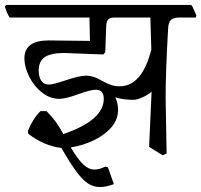

<svg xmlns="http://www.w3.org/2000/svg" viewBox="-40 -596 817 779"><path d="M754 -525H689Q664 -525 653.5 -515Q643 -505 642 -478Q632 -306 632 -198L636 27L620 34L565 0L575 -224Q557 -209 535.5 -200Q514 -191 502 -191Q459 -191 428 -201Q439 -176 439 -151Q439 -108 408.5 -75.5Q378 -43 333.5 -23.5Q289 -4 247 2Q277 52 298.5 72Q320 92 344 92Q363 92 387 80L398 83L422 151Q390 163 366 163Q340 163 318 149Q296 135 270.5 101Q245 67 209 4Q176 1 141 -14Q106 -29 75 -53L73 -64Q92 -113 124 -145H149Q174 -119 187 -101Q200 -83 217 -52Q381 -108 381 -195Q381 -232 349 -232Q328 -232 281 -215Q227 -195 200 -195Q163 -195 130.5 -220.5Q98 -246 78.5 -285Q59 -324 59 -359Q59 -432 157 -432L325 -430L323 -525H-1Q-12 -542 -20 -569L-15 -576H735L740 -571L757 -533ZM570 -525H427Q408 -525 400 -518Q392 -511 391 -491L387 -384L379 -375L220 -381Q167 -381 142 -364.5Q117 -348 117 -309Q117 -285 127 -269Q137 -253 158 -253Q169 -253 187 -258Q205 -263 223 -269Q281 -289 309 -289Q340 -289 372 -269Q396 -256 411.5 -251Q427 -246 446 -246Q536 -246 574 -395Z"/></svg>

Font: Sahitya
Style: Regular
Weight: 400
Designer: Juan Pablo del Peral
Foundry: Juan Pablo del Peral (http://www.huertatipografica.com)
Version: Version 1.001;PS 001.000;hotconv 1.0.70;makeotf.lib2.5.58329